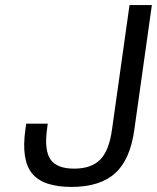

<svg xmlns="http://www.w3.org/2000/svg" viewBox="-20 -720 618 756"><path d="M80 -210 83 -233H168L165 -210Q154 -128 179 -92Q204 -56 272 -56Q340 -56 375 -92Q410 -128 421 -210L490 -700H578L509 -210Q493 -92 433.5 -38Q374 16 261 16Q149 16 106 -37.5Q63 -91 80 -210Z"/></svg>

Font: Fivo Sans Modern
Style: Italic
Weight: 400
Designer: Alexander Slobzheninov
Foundry: Alexander Slobzheninov
Version: 1.0